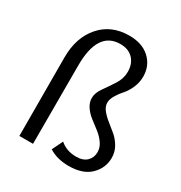

<svg xmlns="http://www.w3.org/2000/svg" viewBox="-169 -833 908 962"><g transform="rotate(30 285.5 -352.0)"><path d="M364 7Q297 7 250 -23L280 -85Q318 -52 373 -52Q414 -52 435 -73Q456 -94 456 -125Q456 -152 439.5 -175.5Q423 -199 399.5 -217.5Q376 -236 352 -254Q328 -272 311.5 -296Q295 -320 295 -347Q295 -376 317.5 -407.5Q340 -439 363 -474.5Q386 -510 386 -549Q386 -596 359 -624Q332 -652 285 -652Q155 -652 155 -453V0H76L75 -455Q75 -569 137 -640Q199 -711 303 -711Q378 -711 421.5 -670.5Q465 -630 465 -567Q465 -533 451 -501.5Q437 -470 419.5 -451Q402 -432 388 -408.5Q374 -385 374 -365Q374 -343 390.5 -322.5Q407 -302 430 -284Q453 -266 476 -246.5Q499 -227 515.5 -198.5Q532 -170 532 -135Q532 -78 489.5 -35.5Q447 7 364 7Z"/></g></svg>

Font: EauTestText Medium
Style: Regular
Weight: 500
Designer: Christian Thalmann (Catharsis Fonts)
Version: Version 0.001;PS 000.001;hotconv 1.0.88;makeotf.lib2.5.64775